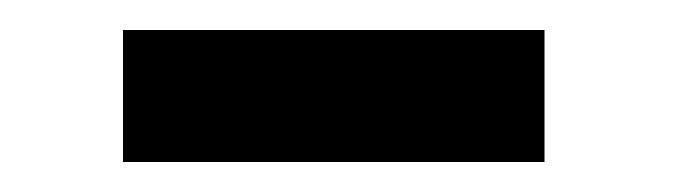

<svg xmlns="http://www.w3.org/2000/svg" viewBox="-20 -724 462 128"><path d="M62 -616V-704H343V-616Z"/></svg>

Font: Piazzolla 24pt
Style: Bold
Weight: 700
Designer: Juan Pablo del Peral
Foundry: Huerta Tipografica
Version: Version 2.005